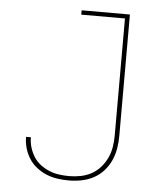

<svg xmlns="http://www.w3.org/2000/svg" viewBox="-53 -781 706 836"><g transform="rotate(5 300.0 -363.5)"><path d="M279 8Q254 8 229 4.5Q204 1 181 -8.5Q158 -18 138 -33.5Q118 -49 104.5 -70Q91 -91 84 -115Q77 -139 77 -164V-165H98V-164Q98 -142 104.5 -120.5Q111 -99 123 -80Q135 -61 153 -47.5Q171 -34 191.5 -25.5Q212 -17 234.5 -14Q257 -11 279 -11Q304 -11 329 -16Q354 -21 376 -33Q398 -45 415 -64.5Q432 -84 442.5 -106.5Q453 -129 457 -154.5Q461 -180 461 -205V-716H270V-735H481V-205Q481 -177 476.5 -149.5Q472 -122 460.5 -96.5Q449 -71 430 -50Q411 -29 386.5 -16Q362 -3 334.5 2.5Q307 8 279 8Z"/></g></svg>

Font: Iosevka HT Thin Extended
Style: Regular
Weight: 100
Width: 7
Monospace: yes
Designer: Belleve Invis
Foundry: Belleve Invis
Version: Version 32.3.0; ttfautohint (v1.8.4)